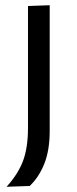

<svg xmlns="http://www.w3.org/2000/svg" viewBox="-20 -519 295 734"><path d="M5 195Q48.5 147.5 67.8 96.8Q87 46 87 -30.5V-496L170 -499V-19Q170 56 149.2 107.5Q128.5 159 93.5 192Z"/></svg>

Font: Heraclito
Style: Regular
Weight: 400
Designer: Kostas Bartsokas (font) & Cristiano Sobral (main changes)
Foundry: Kostas Bartsokas (font) & Cristiano Sobral (main changes)
Version: Version 1.00;July 8, 2020;FontCreator 13.0.0.2655 64-bit